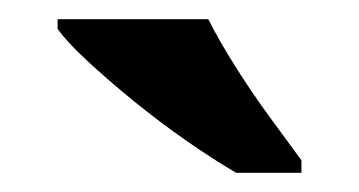

<svg xmlns="http://www.w3.org/2000/svg" viewBox="-20 -786 374 200"><path d="M226 -606Q202 -620 174 -639.5Q146 -659 119 -681Q92 -703 70.5 -723Q49 -743 40 -756V-766H197Q208 -744 225 -717Q242 -690 261 -664Q280 -638 294 -619V-606Z"/></svg>

Font: Noto Serif Gujarati
Style: Bold
Weight: 700
Version: Version 2.102